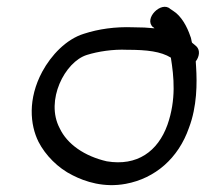

<svg xmlns="http://www.w3.org/2000/svg" viewBox="-20 -547 603 563"><path d="M93 -131C113 -92 150 -54 193 -33C230 -14 285 4 349 -8C435 -24 503 -83 534 -172C558 -235 558 -303 555 -351L554 -367C564 -380 568 -399 556 -411L543 -422C541 -428 541 -435 538 -441C529 -468 512 -500 488 -515L479 -521C453 -545 400 -492 429 -467H430L433 -464C414 -466 394 -467 370 -467C318 -469 269 -462 226 -448C174 -432 130 -385 104 -337C61 -257 68 -181 93 -131ZM235 -386C267 -396 311 -403 353 -401H354C411 -401 452 -396 481 -378C490 -322 497 -255 471 -181C443 -103 382 -59 293 -74C228 -89 177 -124 155 -171C112 -252 170 -366 235 -386Z"/></svg>

Font: Stray Cat
Style: ExBdObl
Weight: 800
Version: Version 1.0